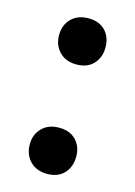

<svg xmlns="http://www.w3.org/2000/svg" viewBox="-85 -542 418 595"><g transform="rotate(15 124.0 -244.5)"><path d="M125 5Q91 5 70.5 -16Q50 -37 50 -70Q50 -102 70.5 -122.5Q91 -143 125 -143Q160 -143 179.5 -122.5Q199 -102 199 -70Q199 -37 179.5 -16Q160 5 125 5ZM125 -346Q91 -346 70.5 -367Q50 -388 50 -420Q50 -453 70.5 -473.5Q91 -494 125 -494Q160 -494 179.5 -473.5Q199 -453 199 -420Q199 -388 179.5 -367Q160 -346 125 -346Z"/></g></svg>

Font: Nunito ExtraLight
Style: Regular
Weight: 200
Designer: Vernon Adams
Foundry: Vernon Adams
Version: Version 3.602